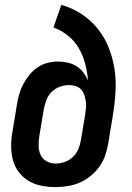

<svg xmlns="http://www.w3.org/2000/svg" viewBox="-20 -755 540 783"><path d="M206 8Q177 8 149 2.5Q121 -3 98 -16.5Q75 -30 58 -51.5Q41 -73 33.5 -99.5Q26 -126 25.5 -155Q25 -184 30 -213L49 -328Q52 -349 58 -370Q64 -391 74.5 -411Q85 -431 99.5 -449Q114 -467 133 -480Q152 -493 173.5 -498.5Q195 -504 216 -504Q237 -504 256.5 -499.5Q276 -495 292 -485Q308 -475 319.5 -460Q331 -445 339 -427Q336 -462 327 -496Q318 -530 301 -559Q284 -588 257.5 -609.5Q231 -631 198 -643L230 -735Q274 -723 312 -698Q350 -673 378 -638.5Q406 -604 423 -561.5Q440 -519 447 -473Q454 -427 451 -379Q448 -331 440 -283L421 -168Q417 -144 408.5 -120Q400 -96 385 -75Q370 -54 349 -37Q328 -20 304.5 -10Q281 0 255.5 4Q230 8 206 8ZM206 -88Q225 -88 244 -94.5Q263 -101 277.5 -115Q292 -129 299.5 -147Q307 -165 310 -184L327 -286Q329 -300 330.5 -313.5Q332 -327 330 -340.5Q328 -354 324 -367Q320 -380 311.5 -389.5Q303 -399 290 -403.5Q277 -408 263 -408Q244 -408 225 -401.5Q206 -395 191.5 -381Q177 -367 170 -349Q163 -331 159 -312L140 -198Q137 -178 137.5 -158.5Q138 -139 146 -122.5Q154 -106 170.5 -97Q187 -88 206 -88Z"/></svg>

Font: Iosevka Custom
Style: Bold Italic
Weight: 700
Italic angle: -9°
Designer: Belleve Invis
Foundry: Belleve Invis
Version: Version 30.3.1; ttfautohint (v1.8.3)